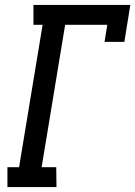

<svg xmlns="http://www.w3.org/2000/svg" viewBox="-20 -755 546 775"><path d="M10 0V-80H57L152 -655H115V-735H506L482 -586H402L413 -655H243L148 -80H207L208 0Z"/></svg>

Font: Iosevka Curly Slab Medium
Style: Italic
Weight: 500
Italic angle: -9°
Monospace: yes
Designer: Belleve Invis
Foundry: Belleve Invis
Version: Version 22.1.2; ttfautohint (v1.8.4)